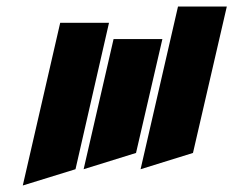

<svg xmlns="http://www.w3.org/2000/svg" viewBox="-20 -570 717 590"><path d="M527 -550H677L573 -100L412 -50ZM165 -500H315L212 -50L50 0ZM329 -450H479L398 -100L237 -50Z"/></svg>

Font: SOV_Meka
Style: Italic
Weight: 400
Italic angle: -13°
Version: Version 1.00